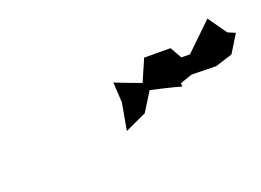

<svg xmlns="http://www.w3.org/2000/svg" viewBox="-21 -938 727 535"><g transform="rotate(-30 342.5 -670.5)"><path d="M644 -630 685 -676 665 -689 636 -750 544 -688 519 -693 506 -730 429 -744 390 -685C367 -699 343 -712 320 -727L313 -667L285 -591L353 -609L397 -658C426 -646 454 -634 481 -621L482 -631L520 -637L591 -623Z"/></g></svg>

Font: Asimov Aggro
Style: It
Weight: 500
Designer: Google
Version: Version 2.000980; 2014